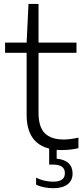

<svg xmlns="http://www.w3.org/2000/svg" viewBox="-20 -760 428 984"><path d="M270.5 8V53.5Q309.5 56.5 330.8 76Q352 95.5 352 129Q352 165 326.2 184.8Q300.5 204.5 253 204.5Q229.5 204.5 205.8 199.8Q182 195 165 186V150.5Q206 171 252 171Q282.5 171 297.5 160.5Q312.5 150 312.5 127.5Q312.5 105 297.2 94.2Q282 83.5 251 83.5H232V1.5Q116.5 -27.5 116.5 -172V-489.5H6V-541.5H116.5L126 -740H177.5V-541.5H372V-489.5H177.5V-182Q177.5 -109 209.8 -77Q242 -45 307.5 -45Q337.5 -45 382 -54.5V-0.5Q340.5 9 296.5 9Q287.5 9 270.5 8Z"/></svg>

Font: Encode Sans Semi Expanded Light
Style: Regular
Weight: 300
Width: 6
Designer: Multiple Designers
Foundry: Impallari Type
Version: Version 2.000